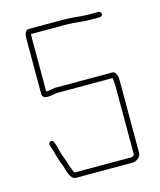

<svg xmlns="http://www.w3.org/2000/svg" viewBox="-95 -692 612 736"><g transform="rotate(-15 211.5 -324.0)"><path d="M363 -617H325C293 -617 262 -623 231 -623H90C72 -623 70 -604 70 -586V-372C70 -342 107 -356 128 -358H350C351 -351 353 -336 353 -328V-54C353 -50 345 -46 340 -46H116C115 -47 114 -48 113 -50C103 -72 99 -91 90 -114L82 -138C79 -152 75 -168 70 -179C66 -192 46 -185 51 -172C60 -146 67 -110 79 -85C85 -66 92 -25 116 -25H340C356 -25 374 -39 374 -54V-328C374 -349 375 -379 353 -379H127C117 -378 103 -374 91 -374V-586C91 -591 91 -596 92 -602H231C262 -602 293 -596 325 -596H363C369 -596 374 -600 374 -606C374 -612 369 -617 363 -617Z"/></g></svg>

Font: Electronic
Style: Thn
Weight: 100
Version: Version 1.011